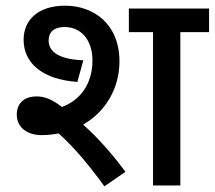

<svg xmlns="http://www.w3.org/2000/svg" viewBox="-20 -652 755 675"><path d="M126 -177C147 -177 167 -179 186 -183C232 -142 284 -84 347 3L421 -48C381 -102 328 -165 272 -214C352 -259 400 -343 400 -436C400 -568 309 -632 209 -632C114 -632 63 -582 63 -512C63 -434 124 -373 252 -364L273 -440C170 -444 151 -481 151 -510C151 -539 170 -557 207 -557C265 -557 305 -512 305 -439C305 -356 261 -299 198 -276C160 -305 134 -313 109 -313C66 -313 39 -290 39 -249C39 -203 77 -177 126 -177ZM614 -539H715V-622H433V-539H518V0H614Z"/></svg>

Font: Noto Sans Medium
Style: Italic
Weight: 500
Italic angle: -12°
Designer: Monotype Design Team
Foundry: Monotype Imaging Inc.
Version: Version 2.013